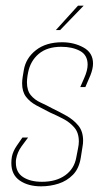

<svg xmlns="http://www.w3.org/2000/svg" viewBox="-20 -651 368 677"><path d="M125 6Q79 6 49.5 -14.5Q20 -35 20 -76Q20 -82 20.5 -87.5Q21 -93 22 -99Q26 -118 39 -137Q52 -156 59 -166H79Q71 -156 56 -135Q41 -114 37 -91Q36 -87 36 -84Q36 -81 36 -77Q36 -43 61.5 -26.5Q87 -10 128 -10Q178 -10 210 -33Q242 -56 249 -96L255 -127Q258 -141 258 -152Q258 -183 242 -201.5Q226 -220 203 -232Q180 -244 157 -254Q131 -267 108 -279.5Q85 -292 71.5 -310Q58 -328 58 -357Q58 -362 58.5 -368Q59 -374 60 -380L64 -404Q71 -446 106.5 -474Q142 -502 199 -502Q241 -502 274.5 -483.5Q308 -465 308 -427Q308 -409 299 -386L281 -344H263L277 -376Q289 -403 289 -423Q289 -457 262 -471.5Q235 -486 196 -486Q146 -486 116.5 -461Q87 -436 79 -395L77 -384Q76 -377 75.5 -371.5Q75 -366 75 -361Q75 -332 88.5 -315.5Q102 -299 123 -289.5Q144 -280 164 -269Q189 -257 214 -243Q239 -229 256 -208.5Q273 -188 273 -155Q273 -150 272.5 -144.5Q272 -139 271 -134L265 -96Q259 -57 237.5 -35Q216 -13 186.5 -3.5Q157 6 125 6ZM177 -545 255 -631H275L192 -545Z"/></svg>

Font: Alumni Sans Pinstripe
Style: Italic
Weight: 400
Italic angle: -8°
Designer: Robert E. Leuschke
Foundry: Robert E. Leuschke
Version: Version 1.010; ttfautohint (v1.8.4.7-5d5b)